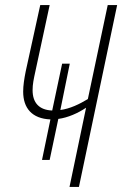

<svg xmlns="http://www.w3.org/2000/svg" viewBox="-20 -734 480 754"><path d="M318 -311 253 0H290L440 -714H403L325 -345C292 -325 255 -307 217 -302L254 -484H224L185 -300C134 -302 108 -330 108 -380C108 -403 112 -422 119 -454L175 -714H138L81 -454C75 -424 71 -398 71 -374C71 -310 105 -268 178 -265L145 -106H175L209 -267C247 -272 287 -290 318 -311Z"/></svg>

Font: Noto Sans ExtraCondensed ExtraLight
Style: Italic
Weight: 200
Width: 2
Italic angle: -12°
Designer: Monotype Design Team
Foundry: Monotype Imaging Inc.
Version: Version 2.013